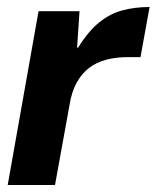

<svg xmlns="http://www.w3.org/2000/svg" viewBox="-20 -528 447 548"><path d="M2 0 90 -496H207L200 -392H203Q232 -439 263 -464Q294 -489 329.5 -498.5Q365 -508 407 -508L381 -365H345Q311 -365 283 -357.5Q255 -350 234 -334Q213 -318 198.5 -291.5Q184 -265 178 -226L137 0Z"/></svg>

Font: DM Sans 36pt
Style: Bold Italic
Weight: 700
Italic angle: -10°
Designer: Colophon Foundry, Jonny Pinhorn
Foundry: Colophon Foundry
Version: Version 4.004;gftools[0.9.30]